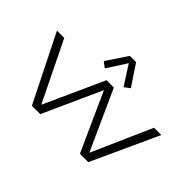

<svg xmlns="http://www.w3.org/2000/svg" viewBox="-172 -1569 2032 2032"><g transform="rotate(45 844.0 -553.0)"><path d="M984.4 -825.2 1046.9 -872.1 890.6 -1106.4H796.9L640.6 -872.1L703.1 -825.2L843.8 -1043.9ZM804.7 -750H914.1L1218.8 -78.1L1515.6 -750H1625L1281.2 0H1156.2L859.4 -656.2L562.5 0H437.5L62.5 -750H171.9L500 -78.1Z"/></g></svg>

Font: Michroma
Style: Regular
Weight: 400
Version: Version 1.000